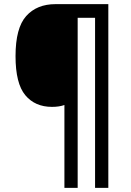

<svg xmlns="http://www.w3.org/2000/svg" viewBox="-20 -780 634 927"><path d="M503 127H439V-694H355V127H291V-273Q266 -264 231 -264Q149 -264 102 -320.5Q55 -377 55 -509Q55 -645 106.5 -702.5Q158 -760 248 -760H503Z"/></svg>

Font: Noto Sans Ethiopic SemiCondensed Medium
Style: Regular
Weight: 500
Width: 4
Designer: Monotype Design Team
Foundry: Monotype Imaging Inc.
Version: Version 2.102; ttfautohint (v1.8.4.7-5d5b)